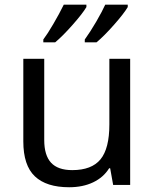

<svg xmlns="http://www.w3.org/2000/svg" viewBox="-20 -786 658 816"><path d="M168 -536.1V-190.9Q168 -126 197 -94.5Q226.1 -63 287.1 -63Q369.6 -63 407.2 -108.9Q444.8 -154.8 444.8 -256.8V-536.1H533.2V0H460.9L448.2 -70.8H443.8Q419.9 -32.2 376 -11.2Q332 9.8 273.9 9.8Q177.2 9.8 128.2 -36.6Q79.1 -83 79.1 -185.1V-536.1ZM164.1 -618.2Q181.2 -640.6 206.5 -683.8Q231.9 -727.1 251 -766.1H347.2V-755.9Q331.1 -728.5 288.8 -680.7Q246.6 -632.8 214.4 -606H164.1ZM340.3 -618.2Q363.3 -649.9 389.2 -694.3Q415 -738.8 427.2 -766.1H522.9V-755.9Q506.8 -728.5 464.6 -680.7Q422.4 -632.8 390.1 -606H340.3Z"/></svg>

Font: NotoPenekeko
Style: Regular
Weight: 400
Designer: Monotype Design team
Foundry: Monotype Imaging Inc.
Version: Version 1.04